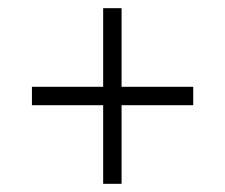

<svg xmlns="http://www.w3.org/2000/svg" viewBox="-20 -592 550 469"><path d="M232 -143H277V-335H452V-380H277V-572H232V-380H58V-335H232Z"/></svg>

Font: Noto Serif Devanagari SemiCondensed Light
Style: Regular
Weight: 300
Width: 4
Designer: Universal Thirst, Indian Type Foundry and the Monotype Design Team
Foundry: Monotype Imaging Inc.
Version: Version 2.004